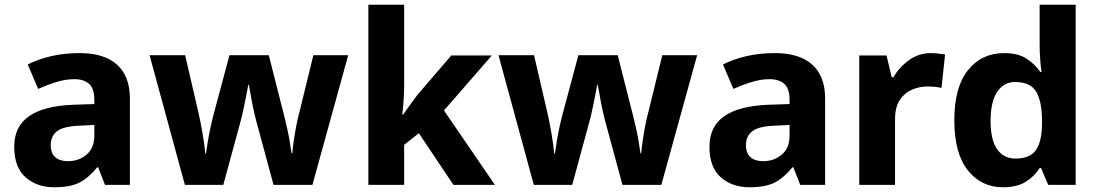

<svg xmlns="http://www.w3.org/2000/svg" viewBox="-20 -780 4631 810"><path d="M317 -556Q419 -556 473.5 -507.5Q528 -459 528 -364V0H423L394 -74H390Q354 -30 315.5 -10Q277 10 208 10Q136 10 88 -32Q40 -74 40 -161Q40 -246 102 -289.5Q164 -333 287 -338L378 -341V-358Q378 -407 355.5 -426.5Q333 -446 294 -446Q257 -446 218 -434Q179 -422 141 -405L97 -508Q140 -530 195.5 -543Q251 -556 317 -556ZM321 -250Q249 -248 221.5 -227Q194 -206 194 -168Q194 -133 213.5 -116.5Q233 -100 266 -100Q313 -100 345.5 -128Q378 -156 378 -208V-253Z M1062 -266Q1055 -292 1048.5 -322.5Q1042 -353 1037.5 -380Q1033 -407 1030 -422H1027Q1025 -407 1019.5 -380Q1014 -353 1007.5 -321Q1001 -289 993 -261L922 0H760L611 -547H761L817 -306Q826 -267 834.5 -217.5Q843 -168 846 -132H849Q852 -155 857.5 -187.5Q863 -220 869.5 -249.5Q876 -279 880 -293L948 -547H1114L1179 -291Q1184 -271 1190.5 -242.5Q1197 -214 1202 -185Q1207 -156 1210 -133H1213Q1215 -156 1219.5 -187Q1224 -218 1230 -249.5Q1236 -281 1243 -306L1302 -547H1449L1298 0H1134Z M1685 -423Q1685 -396 1683 -360.5Q1681 -325 1677 -297H1681Q1692 -313 1710.5 -338.5Q1729 -364 1742 -381L1884 -546H2055L1853 -314L2068 0H1893L1747 -218L1685 -169V0H1534V-760H1685Z M2534 -266Q2527 -292 2520.5 -322.5Q2514 -353 2509.5 -380Q2505 -407 2502 -422H2499Q2497 -407 2491.5 -380Q2486 -353 2479.5 -321Q2473 -289 2465 -261L2394 0H2232L2083 -547H2233L2289 -306Q2298 -267 2306.5 -217.5Q2315 -168 2318 -132H2321Q2324 -155 2329.5 -187.5Q2335 -220 2341.5 -249.5Q2348 -279 2352 -293L2420 -547H2586L2651 -291Q2656 -271 2662.5 -242.5Q2669 -214 2674 -185Q2679 -156 2682 -133H2685Q2687 -156 2691.5 -187Q2696 -218 2702 -249.5Q2708 -281 2715 -306L2774 -547H2921L2770 0H2606Z M3250 -556Q3352 -556 3406.5 -507.5Q3461 -459 3461 -364V0H3356L3327 -74H3323Q3287 -30 3248.5 -10Q3210 10 3141 10Q3069 10 3021 -32Q2973 -74 2973 -161Q2973 -246 3035 -289.5Q3097 -333 3220 -338L3311 -341V-358Q3311 -407 3288.5 -426.5Q3266 -446 3227 -446Q3190 -446 3151 -434Q3112 -422 3074 -405L3030 -508Q3073 -530 3128.5 -543Q3184 -556 3250 -556ZM3254 -250Q3182 -248 3154.5 -227Q3127 -206 3127 -168Q3127 -133 3146.5 -116.5Q3166 -100 3199 -100Q3246 -100 3278.5 -128Q3311 -156 3311 -208V-253Z M3907 -556Q3922 -556 3939 -554Q3956 -552 3967 -550L3952 -409Q3941 -412 3926 -413.5Q3911 -415 3890 -415Q3859 -415 3828 -402Q3797 -389 3776.5 -359Q3756 -329 3756 -277V0H3605V-546H3720L3742 -454H3749Q3773 -496 3814.5 -526Q3856 -556 3907 -556Z M4211 10Q4120 10 4063 -61.5Q4006 -133 4006 -272Q4006 -413 4064 -484.5Q4122 -556 4216 -556Q4274 -556 4310 -533Q4346 -510 4369 -476H4374Q4371 -494 4368.5 -526.5Q4366 -559 4366 -586V-760H4518V0H4402L4372 -71H4366Q4345 -37 4308 -13.5Q4271 10 4211 10ZM4264 -111Q4325 -111 4350 -146.5Q4375 -182 4376 -255V-271Q4376 -350 4352 -392Q4328 -434 4263 -434Q4214 -434 4186.5 -392Q4159 -350 4159 -270Q4159 -190 4186.5 -150.5Q4214 -111 4264 -111Z"/></svg>

Font: Noto Sans Khmer UI
Style: Bold
Weight: 700
Designer: Danh Hong and the Monotype Design Team
Foundry: Monotype Imaging Inc.
Version: Version 2.002; ttfautohint (v1.8.4.7-5d5b)